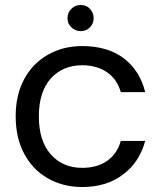

<svg xmlns="http://www.w3.org/2000/svg" viewBox="-20 -742 647 771"><path d="M43 -275C43 -275 43 -275 43 -275C43 -218 54 -168 77 -125C100 -82 131 -49 172 -26C212 -3 258 9 310 9C310 9 310 9 310 9C376 9 431 -8 475 -42C519 -75 548 -120 563 -176C563 -176 465 -176 465 -176C465 -176 465 -176 465 -176C455 -141 437 -115 410 -96C383 -77 350 -68 310 -68C310 -68 310 -68 310 -68C258 -68 216 -86 184 -122C152 -158 136 -209 136 -275C136 -275 136 -275 136 -275C136 -340 152 -391 184 -427C216 -462 258 -480 310 -480C310 -480 310 -480 310 -480C350 -480 384 -470 411 -451C438 -432 456 -405 465 -372C465 -372 563 -372 563 -372C563 -372 563 -372 563 -372C549 -430 520 -475 477 -508C433 -541 377 -557 310 -557C310 -557 310 -557 310 -557C258 -557 212 -545 172 -522C131 -499 100 -466 77 -424C54 -381 43 -332 43 -275ZM304 -617C304 -617 304 -617 304 -617C319 -617 331 -622 341 -632C351 -642 356 -654 356 -669C356 -669 356 -669 356 -669C356 -684 351 -696 341 -707C331 -717 319 -722 304 -722C304 -722 304 -722 304 -722C289 -722 277 -717 267 -707C256 -696 251 -684 251 -669C251 -669 251 -669 251 -669C251 -654 256 -642 267 -632C277 -622 289 -617 304 -617Z"/></svg>

Font: Girnar Poppins
Style: Regular
Weight: 500
Designer: Ninad Kale (Devanagari), Jonny Pinhorn (Latin)
Foundry: Indian Type Foundry
Version: ""